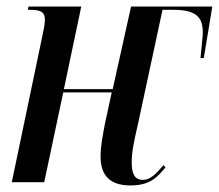

<svg xmlns="http://www.w3.org/2000/svg" viewBox="-20 -556 668 586"><path d="M378 10C440 10 461 -17 485 -45L479 -52C457 -26 439 -7 416 -7C389 -7 382 -29 382 -61C382 -91 388 -121 401 -177L476 -526H510C583 -526 599 -500 599 -456C599 -445 596 -426 592 -379H602L628 -536H380L324 -284H175L228 -536H67L65 -526H73C109 -526 117 -516 117 -496C117 -483 114 -468 109 -445L16 0H115L173 -274H321L301 -182C294 -145 287 -112 287 -78C287 -31 306 10 378 10Z"/></svg>

Font: Noto Serif Display ExtraCondensed Medium
Style: Italic
Weight: 500
Width: 2
Italic angle: -12°
Designer: Monotype Design Team
Foundry: Monotype Imaging Inc.
Version: Version 2.009